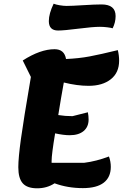

<svg xmlns="http://www.w3.org/2000/svg" viewBox="-20 -992 664 1038"><path d="M325 -546Q318 -503 310 -461L295 -370Q332 -364 372 -364L455 -385Q459 -365 459 -346Q459 -306 432 -283.5Q405 -261 357 -261Q324 -261 278 -271Q259 -157 259 -122V-112H436Q500 -120 569 -146Q579 -119 579 -90Q579 -34 541 -4.5Q503 25 428 25Q346 25 275 -1Q234 26 181 26Q127 26 103 -1Q79 -28 79 -88Q79 -138 93 -240Q107 -342 147 -576L103 -665Q198 -726 275 -726Q328 -726 337 -673Q406 -676 464.5 -687Q523 -698 617 -721Q624 -692 624 -664Q624 -599 579 -563.5Q534 -528 459 -528Q397 -528 325 -546ZM244 -878Q244 -918 270 -972Q282 -967 303 -963.5Q324 -960 340 -960Q368 -960 430 -964Q494 -968 529 -968Q605 -968 605 -905Q605 -871 589 -839Q580 -842 559.5 -844.5Q539 -847 520 -847Q482 -847 404 -837Q326 -827 294 -827Q244 -827 244 -878Z"/></svg>

Font: Lemonada SemiBold
Style: Regular
Weight: 600
Designer: Mohamed Gaber (Arabic) Eduardo Tunni (Latin)
Foundry: Kief Type Foundry
Version: Version 3.006